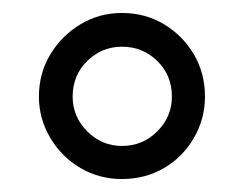

<svg xmlns="http://www.w3.org/2000/svg" viewBox="-20 -700 376 296"><path d="M168 -424Q133 -424 104 -441Q75 -458 57.5 -487.5Q40 -517 40 -551Q40 -587 57.5 -616Q75 -645 104 -662.5Q133 -680 168 -680Q204 -680 233 -662.5Q262 -645 279 -616Q296 -587 296 -551Q296 -517 279 -487.5Q262 -458 233 -441Q204 -424 168 -424ZM168 -475Q200 -475 222.5 -497.5Q245 -520 245 -551Q245 -584 222.5 -606Q200 -628 168 -628Q137 -628 114.5 -606Q92 -584 92 -551Q92 -520 114.5 -497.5Q137 -475 168 -475Z"/></svg>

Font: Atkinson Hyperlegible Next Light
Style: Regular
Weight: 300
Designer: Elliott Scott, Megan Eiswerth, Linus Boman, Theodore Petrosky, Letters from Sweden
Foundry: Applied Design Works, Letters from Sweden
Version: Version 2.001